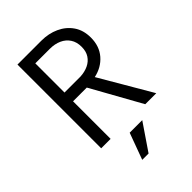

<svg xmlns="http://www.w3.org/2000/svg" viewBox="-262 -795 1119 1119"><g transform="rotate(-45 298.0 -235.5)"><path d="M103.5 0ZM103.5 0ZM557.6 1H466.8L294.4 -308.6H181.2V1H103.5V-689H300.8Q359.9 -689 409.2 -666.5Q458.5 -644 488 -601.3Q517.6 -558.6 517.6 -497.6Q517.6 -426.8 477.1 -379.9Q436.5 -333 370.6 -318.8ZM313.5 -379.9Q350.6 -381.8 379.4 -395.5Q408.2 -409.2 424.8 -434.6Q441.4 -460 441.4 -497.6Q441.4 -537.6 423.3 -564.9Q405.3 -592.3 373.8 -606.4Q342.3 -620.6 301.8 -620.6H182.1V-379.9ZM277.3 217.8H225.1L285.2 54.2H388.7Z"/></g></svg>

Font: Acari Sans
Style: Regular
Weight: 400
Designer: Alfredo Marco Pradil and Stefan Peev
Foundry: Hanken Design Co.
Version: Version 1.045;February 4, 2021;FontCreator 13.0.0.2655 64-bi